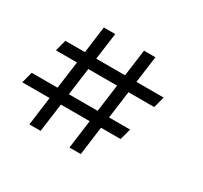

<svg xmlns="http://www.w3.org/2000/svg" viewBox="-149 -720 932 883"><g transform="rotate(30 317.0 -278.5)"><path d="M31.2 -356 46.9 -415.5H150.9L169.4 -557.1H230L210.9 -415.5H363.8L382.8 -557.1H443.4L424.3 -415.5H568.8L553.2 -356H416.5L397 -210.9H508.8L492.7 -151.4H388.7L368.7 0H308.6L328.6 -151.4H175.8L155.3 0H95.7L115.7 -151.4H-29.3L-13.7 -210.9H123.5L143.1 -356ZM203.1 -356 183.6 -210.9H336.4L356 -356Z"/></g></svg>

Font: Lancelot
Style: Regular
Weight: 400
Designer: Marion Kadi
Foundry: Marion Kadi, Anton Koovit
Version: 1.004